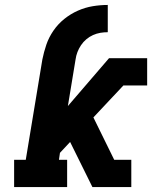

<svg xmlns="http://www.w3.org/2000/svg" viewBox="-20 -755 640 775"><path d="M37 0V-110H84L151 -515Q157 -545 167 -574.5Q177 -604 195.5 -631Q214 -658 239.5 -678.5Q265 -699 294.5 -712Q324 -725 354.5 -730Q385 -735 415 -735V-625Q400 -625 385 -622.5Q370 -620 355.5 -613.5Q341 -607 328.5 -596.5Q316 -586 307 -572.5Q298 -559 292.5 -544.5Q287 -530 285 -515L254 -327L420 -520H574V-410H478L357 -281L441 -110H510V0H353L263 -182L222 -138L218 -110H251V0Z"/></svg>

Font: Iosevka Etoile XBdObl
Style: Regular
Weight: 800
Italic angle: -9°
Designer: Belleve Invis
Foundry: Belleve Invis
Version: Version 15.5.2; ttfautohint (v1.8.4)